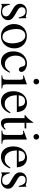

<svg xmlns="http://www.w3.org/2000/svg" viewBox="1515 -2317 812 3882"><g transform="rotate(90 1921.0 -376.0)"><path d="M333 -349.6Q314.5 -424.8 287.1 -456.1Q259.8 -487.3 211.9 -487.3Q172.9 -487.3 149.4 -466.3Q126 -445.3 126 -411.1Q126 -363.3 173.8 -335L293.9 -263.7Q344.7 -233.4 366.2 -203.6Q387.7 -173.8 387.7 -131.8Q387.7 -102.5 375 -76.2Q362.3 -49.8 341.3 -30.8Q320.3 -11.7 292 -0.5Q263.7 10.7 231.4 10.7Q213.9 10.7 193.4 8.3Q172.9 5.9 148.4 0Q128.9 -4.9 118.2 -6.8Q107.4 -8.8 97.7 -8.8Q87.9 -8.8 83 -5.9Q78.1 -2.9 72.3 4.9H57.6V-168.9H75.2Q85 -126 97.7 -96.7Q110.4 -67.4 127 -48.8Q143.6 -30.3 166 -22Q188.5 -13.7 216.8 -13.7Q260.7 -13.7 285.6 -35.2Q310.5 -56.6 310.5 -93.8Q310.5 -143.6 252 -176.8L187.5 -213.9Q151.4 -234.4 126.5 -252.9Q101.6 -271.5 85.9 -290.5Q70.3 -309.6 63.5 -330.1Q56.6 -350.6 56.6 -374Q56.6 -404.3 67.9 -429.7Q79.1 -455.1 99.1 -473.6Q119.1 -492.2 147.5 -502Q175.8 -511.7 210 -511.7Q249 -511.7 285.2 -498Q305.7 -489.3 316.4 -489.3Q320.3 -489.3 322.3 -491.2Q324.2 -493.2 332 -500L333 -502H346.7L350.6 -349.6Z M711.9 -512.7Q765.6 -512.7 810.5 -494.1Q855.5 -475.6 888.2 -441.9Q920.9 -408.2 939.5 -362.3Q958 -316.4 958 -260.7Q958 -202.1 939 -152.8Q919.9 -103.5 886.7 -66.9Q853.5 -30.3 808.1 -9.8Q762.7 10.7 710 10.7Q657.2 10.7 612.3 -8.8Q567.4 -28.3 535.2 -63.5Q502.9 -98.6 484.4 -146.5Q465.8 -194.3 465.8 -251Q465.8 -308.6 483.9 -356.9Q502 -405.3 534.2 -439.9Q566.4 -474.6 611.8 -493.7Q657.2 -512.7 711.9 -512.7ZM695.3 -481.4Q636.7 -481.4 601.6 -433.6Q566.4 -385.7 566.4 -306.6Q566.4 -247.1 579.1 -190.9Q591.8 -134.8 615.2 -90.8Q632.8 -56.6 662.1 -38.1Q691.4 -19.5 725.6 -19.5Q787.1 -19.5 821.8 -73.7Q856.4 -127.9 856.4 -222.7Q856.4 -293.9 835.9 -355.5Q815.4 -417 780.3 -448.2Q761.7 -465.8 741.2 -473.6Q720.7 -481.4 695.3 -481.4Z M1450.2 -164.1Q1436.5 -137.7 1425.3 -118.7Q1414.1 -99.6 1403.8 -84.5Q1393.6 -69.3 1382.8 -57.6Q1372.1 -45.9 1359.4 -36.1Q1300.8 10.7 1229.5 10.7Q1183.6 10.7 1144.5 -7.3Q1105.5 -25.4 1077.6 -58.6Q1049.8 -91.8 1034.2 -136.7Q1018.6 -181.6 1018.6 -236.3Q1018.6 -305.7 1042.5 -363.8Q1066.4 -421.9 1111.3 -459Q1145.5 -487.3 1184.1 -501.5Q1222.7 -515.6 1262.7 -515.6Q1297.9 -515.6 1329.1 -506.3Q1360.4 -497.1 1383.8 -481.4Q1407.2 -465.8 1420.9 -444.8Q1434.6 -423.8 1434.6 -400.4Q1434.6 -380.9 1419.4 -366.2Q1404.3 -351.6 1382.8 -351.6Q1363.3 -351.6 1349.6 -366.2Q1335.9 -380.9 1329.1 -405.3L1322.3 -429.7Q1314.5 -460.9 1300.3 -471.7Q1286.1 -482.4 1255.9 -482.4Q1221.7 -482.4 1193.8 -468.3Q1166 -454.1 1146.5 -427.7Q1127 -401.4 1115.7 -365.2Q1104.5 -329.1 1104.5 -285.2Q1104.5 -238.3 1117.2 -198.2Q1129.9 -158.2 1152.3 -129.9Q1174.8 -101.6 1206.5 -85.4Q1238.3 -69.3 1276.4 -69.3Q1324.2 -69.3 1359.4 -92.3Q1394.5 -115.2 1434.6 -173.8Z M1685.5 -509.8V-113.3Q1685.5 -83 1688 -64.9Q1690.4 -46.9 1699.2 -36.6Q1708 -26.4 1724.1 -22.5Q1740.2 -18.6 1768.6 -15.6V0H1503.9V-15.6Q1533.2 -17.6 1550.3 -22Q1567.4 -26.4 1576.7 -36.6Q1585.9 -46.9 1588.9 -64.9Q1591.8 -83 1591.8 -113.3V-372.1Q1591.8 -409.2 1583.5 -424.3Q1575.2 -439.5 1555.7 -439.5Q1547.9 -439.5 1537.6 -438.5Q1527.3 -437.5 1516.6 -435.5L1508.8 -434.6V-451.2L1680.7 -512.7ZM1629.9 -761.7Q1653.3 -761.7 1669.9 -744.6Q1686.5 -727.5 1686.5 -704.1Q1686.5 -679.7 1670.4 -663.6Q1654.3 -647.5 1628.9 -647.5Q1604.5 -647.5 1588.9 -663.6Q1573.2 -679.7 1573.2 -704.1Q1573.2 -727.5 1589.8 -744.6Q1606.4 -761.7 1629.9 -761.7Z M2269.5 -174.8Q2234.4 -83 2174.3 -36.1Q2114.3 10.7 2033.2 10.7Q1985.4 10.7 1946.8 -6.8Q1908.2 -24.4 1880.9 -56.6Q1853.5 -88.9 1838.9 -134.8Q1824.2 -180.7 1824.2 -238.3Q1824.2 -299.8 1841.3 -350.6Q1858.4 -401.4 1889.2 -438Q1919.9 -474.6 1962.9 -495.1Q2005.9 -515.6 2057.6 -515.6Q2101.6 -515.6 2138.2 -499Q2174.8 -482.4 2200.2 -452.1Q2210.9 -438.5 2218.3 -424.8Q2225.6 -411.1 2231 -394.5Q2236.3 -377.9 2240.2 -357.4Q2244.1 -336.9 2248 -310.5H1905.3Q1907.2 -256.8 1914.6 -222.2Q1921.9 -187.5 1938.5 -155.3Q1986.3 -65.4 2079.1 -65.4Q2132.8 -65.4 2172.4 -91.8Q2211.9 -118.2 2252 -181.6ZM2134.8 -347.7Q2124 -419.9 2100.1 -447.8Q2076.2 -475.6 2025.4 -475.6Q1973.6 -475.6 1944.8 -445.3Q1916 -415 1907.2 -347.7Z M2576.2 -466.8H2462.9V-146.5Q2462.9 -92.8 2476.6 -69.8Q2490.2 -46.9 2520.5 -46.9Q2540 -46.9 2554.7 -55.2Q2569.3 -63.5 2588.9 -85.9L2602.5 -72.3Q2549.8 10.7 2467.8 10.7Q2369.1 10.7 2369.1 -130.9V-466.8H2310.5Q2306.6 -467.8 2306.6 -473.6Q2306.6 -483.4 2325.2 -495.1Q2369.1 -520.5 2433.6 -614.3Q2438.5 -622.1 2444.8 -629.4Q2451.2 -636.7 2456.1 -645.5Q2460 -645.5 2461.4 -642.6Q2462.9 -639.6 2462.9 -630.9V-502H2576.2Z M2801.8 -509.8V-113.3Q2801.8 -83 2804.2 -64.9Q2806.6 -46.9 2815.4 -36.6Q2824.2 -26.4 2840.3 -22.5Q2856.4 -18.6 2884.8 -15.6V0H2620.1V-15.6Q2649.4 -17.6 2666.5 -22Q2683.6 -26.4 2692.9 -36.6Q2702.1 -46.9 2705.1 -64.9Q2708 -83 2708 -113.3V-372.1Q2708 -409.2 2699.7 -424.3Q2691.4 -439.5 2671.9 -439.5Q2664.1 -439.5 2653.8 -438.5Q2643.6 -437.5 2632.8 -435.5L2625 -434.6V-451.2L2796.9 -512.7ZM2746.1 -761.7Q2769.5 -761.7 2786.1 -744.6Q2802.7 -727.5 2802.7 -704.1Q2802.7 -679.7 2786.6 -663.6Q2770.5 -647.5 2745.1 -647.5Q2720.7 -647.5 2705.1 -663.6Q2689.5 -679.7 2689.5 -704.1Q2689.5 -727.5 2706.1 -744.6Q2722.7 -761.7 2746.1 -761.7Z M3385.7 -174.8Q3350.6 -83 3290.5 -36.1Q3230.5 10.7 3149.4 10.7Q3101.6 10.7 3063 -6.8Q3024.4 -24.4 2997.1 -56.6Q2969.7 -88.9 2955.1 -134.8Q2940.4 -180.7 2940.4 -238.3Q2940.4 -299.8 2957.5 -350.6Q2974.6 -401.4 3005.4 -438Q3036.1 -474.6 3079.1 -495.1Q3122.1 -515.6 3173.8 -515.6Q3217.8 -515.6 3254.4 -499Q3291 -482.4 3316.4 -452.1Q3327.1 -438.5 3334.5 -424.8Q3341.8 -411.1 3347.2 -394.5Q3352.5 -377.9 3356.4 -357.4Q3360.4 -336.9 3364.3 -310.5H3021.5Q3023.4 -256.8 3030.8 -222.2Q3038.1 -187.5 3054.7 -155.3Q3102.5 -65.4 3195.3 -65.4Q3249 -65.4 3288.6 -91.8Q3328.1 -118.2 3368.2 -181.6ZM3251 -347.7Q3240.2 -419.9 3216.3 -447.8Q3192.4 -475.6 3141.6 -475.6Q3089.8 -475.6 3061 -445.3Q3032.2 -415 3023.4 -347.7Z M3741.2 -349.6Q3722.7 -424.8 3695.3 -456.1Q3668 -487.3 3620.1 -487.3Q3581.1 -487.3 3557.6 -466.3Q3534.2 -445.3 3534.2 -411.1Q3534.2 -363.3 3582 -335L3702.1 -263.7Q3752.9 -233.4 3774.4 -203.6Q3795.9 -173.8 3795.9 -131.8Q3795.9 -102.5 3783.2 -76.2Q3770.5 -49.8 3749.5 -30.8Q3728.5 -11.7 3700.2 -0.5Q3671.9 10.7 3639.6 10.7Q3622.1 10.7 3601.6 8.3Q3581.1 5.9 3556.6 0Q3537.1 -4.9 3526.4 -6.8Q3515.6 -8.8 3505.9 -8.8Q3496.1 -8.8 3491.2 -5.9Q3486.3 -2.9 3480.5 4.9H3465.8V-168.9H3483.4Q3493.2 -126 3505.9 -96.7Q3518.6 -67.4 3535.2 -48.8Q3551.8 -30.3 3574.2 -22Q3596.7 -13.7 3625 -13.7Q3668.9 -13.7 3693.8 -35.2Q3718.8 -56.6 3718.8 -93.8Q3718.8 -143.6 3660.2 -176.8L3595.7 -213.9Q3559.6 -234.4 3534.7 -252.9Q3509.8 -271.5 3494.1 -290.5Q3478.5 -309.6 3471.7 -330.1Q3464.8 -350.6 3464.8 -374Q3464.8 -404.3 3476.1 -429.7Q3487.3 -455.1 3507.3 -473.6Q3527.3 -492.2 3555.7 -502Q3584 -511.7 3618.2 -511.7Q3657.2 -511.7 3693.4 -498Q3713.9 -489.3 3724.6 -489.3Q3728.5 -489.3 3730.5 -491.2Q3732.4 -493.2 3740.2 -500L3741.2 -502H3754.9L3758.8 -349.6Z"/></g></svg>

Font: BabelStone Tibetan
Style: Regular
Weight: 400
Designer: Christopher J. Fynn
Foundry: BabelStone
Version: Version 10.011 October 1, 2023